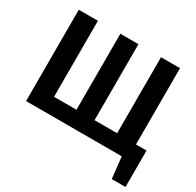

<svg xmlns="http://www.w3.org/2000/svg" viewBox="-178 -895 1288 1260"><g transform="rotate(30 465.5 -265.0)"><path d="M920 -114V162H816L798 0H73V-692H218V-116H388V-692H525V-116H696V-692H840V-114Z"/></g></svg>

Font: FiraSans
Style: Regular
Weight: 600
Designer: Carrois Corporate & Edenspiekermann AG
Foundry: Carrois Corporate GbR & Edenspiekermann AG
Version: Version 3.106;PS 003.106;hotconv 1.0.70;makeotf.lib2.5.58329